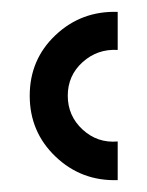

<svg xmlns="http://www.w3.org/2000/svg" viewBox="-20 -734 248 323"><path d="M178 -431Q117 -429 73.5 -470.5Q30 -512 30 -573Q30 -634 73.5 -675Q117 -716 178 -714V-650Q144 -652 119 -629.5Q94 -607 94 -573Q94 -539 119 -516Q144 -493 178 -496Z"/></svg>

Font: LT Superior Semi-bold
Style: Regular
Weight: 600
Designer: Daniel Lyons
Foundry: LyonsType
Version: Version 1.0